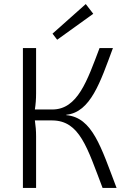

<svg xmlns="http://www.w3.org/2000/svg" viewBox="-20 -927 630 947"><path d="M262 -731 440 -859 403 -907 239 -761ZM307 -361C427 -373 475 -523 537 -690H471C410 -529 363 -387 238 -387H152C156 -413 158 -438 158 -467V-690H93V0H158V-255C158 -281 156 -306 152 -333H238C373 -332 410 -199 486 0H555C478 -202 436 -348 307 -359Z"/></svg>

Font: SnT
Style: Regular
Weight: 300
Designer: Natanael Gama
Version: Version 1.001;PS 001.001;hotconv 1.0.70;makeotf.lib2.5.58329